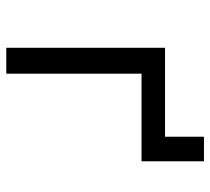

<svg xmlns="http://www.w3.org/2000/svg" viewBox="-50 -636 685 626"><g transform="rotate(90 293.0 -322.5)"><path d="M135.3 0V-517.6H425.3V-644.5H505.4V-440.9H219.7V0Z"/></g></svg>

Font: Cascadia Code PL SemiLight
Style: Regular
Weight: 350
Monospace: yes
Designer: Aaron Bell
Foundry: Saja Typeworks
Version: Version 2404.023; ttfautohint (v1.8.4)